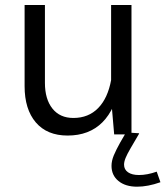

<svg xmlns="http://www.w3.org/2000/svg" viewBox="-20 -525 647 750"><path d="M592.2 145.5Q554.9 158.7 522.9 158.7Q495.7 158.7 480.1 148Q464.6 137.2 464.6 118.2Q464.6 106.8 470.5 92.2Q476.4 77.6 489.5 55.1L523.7 -3.4L522.4 -4.5L469.9 -7.9V-3.4L449.2 32.3Q433.5 60.4 424.5 81.9Q415.6 103.5 415.6 122.8Q415.6 159.9 442.8 182.1Q470.1 204.3 515.5 204.3Q557.4 204.3 606.7 186.8ZM493.6 -505.4H414V-139L426 0H493.6ZM76.1 -188.3Q76.1 -98.2 119.9 -46.8Q163.8 4.5 244.1 4.5Q328.2 4.5 379.9 -47.1Q431.6 -98.8 450 -200.9L414.3 -213.5Q401.3 -141.6 363.5 -102.9Q325.7 -64.2 266.6 -64.2Q214 -64.2 184.7 -101Q155.5 -137.9 155.5 -201.3V-505.4H76.1Z"/></svg>

Font: Estedad-FD VF
Style: Regular
Weight: 100
Designer: Amin Abedi
Version: Version 7.3